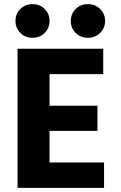

<svg xmlns="http://www.w3.org/2000/svg" viewBox="-20 -910 584 930"><path d="M137.5 -890Q173 -890 196.5 -866.5Q220 -843 220 -808.5Q220 -774 196.5 -750.5Q173 -727 137.5 -727Q102 -727 78.5 -750.5Q55 -774 55 -808.5Q55 -843 78.5 -866.5Q102 -890 137.5 -890ZM405.5 -890Q441 -890 465 -866.5Q489 -843 489 -808.5Q489 -774 465 -750.5Q441 -727 405.5 -727Q370 -727 346.5 -750.5Q323 -774 323 -808.5Q323 -843 346.5 -866.5Q370 -890 405.5 -890ZM484 0H65V-674H480V-551H220V-398H452V-276H220V-123H484Z"/></svg>

Font: Hind Mysuru
Style: Bold
Weight: 700
Designer: Manushi Parikh, Hitesh Malaviya
Foundry: Indian Type Foundry
Version: Version 0.703;PS 1.0;hotconv 1.0.86;makeotf.lib2.5.63406